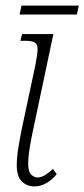

<svg xmlns="http://www.w3.org/2000/svg" viewBox="-20 -658 302 687"><path d="M104 9Q76 9 58 -9Q40 -27 40 -66Q40 -95 45.5 -128.5Q51 -162 58 -197L107 -427Q114 -463 114.5 -481Q115 -499 105 -505.5Q95 -512 71 -512H53L59 -536H171L98 -191Q91 -158 86 -127.5Q81 -97 81 -70Q81 -44 91.5 -33.5Q102 -23 114 -23Q128 -23 143 -32.5Q158 -42 169 -54L183 -35Q168 -16 147 -3.5Q126 9 104 9ZM50 -606 57 -638H262L255 -606Z"/></svg>

Font: Noto Serif ExtraCondensed ExtraLight
Style: Italic
Weight: 200
Width: 2
Italic angle: -12°
Designer: Monotype Design Team
Foundry: Monotype Imaging Inc.
Version: Version 2.014; ttfautohint (v1.8.4.7-5d5b)